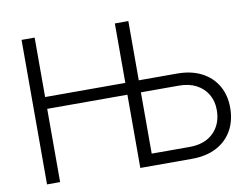

<svg xmlns="http://www.w3.org/2000/svg" viewBox="-78 -840 1245 952"><g transform="rotate(-10 544.5 -364.0)"><path d="M85 0V-727.5H150.9V-428.2H586.9V-368.7H150.9V0ZM603.5 -429.2H814.9Q886.2 -429.2 938 -402.6Q989.7 -376 1017.6 -328.1Q1045.4 -280.3 1045.4 -217.3Q1045.4 -151.9 1017.6 -102.8Q989.7 -53.7 938.2 -26.9Q886.7 0 814.9 0H554.7V-727.5H622.6V-60.1H813.5Q890.1 -60.1 934.1 -103.3Q978 -146.5 978 -217.8Q978 -262.2 958 -296.1Q938 -330.1 901.4 -349.4Q864.7 -368.7 813.5 -368.7H603.5Z"/></g></svg>

Font: Inter 24pt Light
Style: Regular
Weight: 300
Designer: Rasmus Andersson
Foundry: rsms
Version: Version 4.001;git-66647c0bb